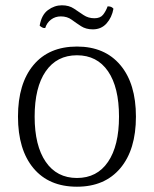

<svg xmlns="http://www.w3.org/2000/svg" viewBox="-20 -693 582 726"><path d="M271 13Q165 13 106.5 -57Q48 -127 48 -252Q48 -377 106.5 -447Q165 -517 271 -517Q376 -517 435 -447Q494 -377 494 -252Q494 -127 435 -57Q376 13 271 13ZM271 -20Q347 -20 388.5 -81Q430 -142 430 -252Q430 -363 388.5 -423.5Q347 -484 271 -484Q195 -484 153 -423.5Q111 -363 111 -252Q111 -142 153 -81Q195 -20 271 -20ZM409 -660Q403 -627 383 -604.5Q363 -582 331 -582Q305 -582 286.5 -594Q268 -606 251 -618.5Q234 -631 210 -631Q189 -631 173 -619Q157 -607 151 -587Q146 -586 140 -589Q134 -592 130 -596Q137 -637 161.5 -655Q186 -673 214 -673Q241 -673 259.5 -660.5Q278 -648 296 -636Q314 -624 337 -624Q359 -624 369.5 -637Q380 -650 387 -669Q395 -669 400 -667Q405 -665 409 -660Z"/></svg>

Font: Arima Thin Light
Style: Regular
Weight: 300
Version: Version 1.100